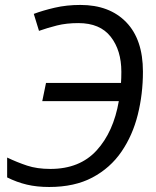

<svg xmlns="http://www.w3.org/2000/svg" viewBox="-20 -744 627 774"><path d="M178.2 9.8Q128.4 9.8 88.1 0.2Q47.9 -9.3 8.8 -28.8V-108.9Q48.8 -89.8 89.1 -76.4Q129.4 -63 183.1 -63Q301.3 -63 369.4 -137.5Q437.5 -211.9 459 -336.4H150.4L165.5 -409.7H467.8Q468.3 -419.4 468.8 -429.9Q469.2 -440.4 469.2 -454.6Q469.2 -541 426.3 -595.9Q383.3 -650.9 295.9 -650.9Q248 -650.9 210 -641.4Q171.9 -631.8 137.2 -619.6L116.2 -688Q152.3 -701.7 200.4 -712.9Q248.5 -724.1 304.2 -724.1Q421.4 -724.1 488.8 -654.5Q556.2 -585 556.2 -455.1Q556.2 -364.7 535.4 -281.5Q514.6 -198.2 469.7 -132.6Q424.8 -66.9 352.8 -28.6Q280.8 9.8 178.2 9.8Z"/></svg>

Font: Open Sans
Style: Italic
Weight: 400
Italic angle: -12°
Designer: Monotype Design Team
Foundry: Monotype Imaging Inc.
Version: Version 3.000; ttfautohint (v1.8.4)